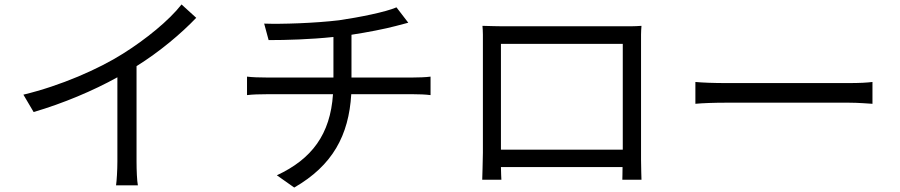

<svg xmlns="http://www.w3.org/2000/svg" viewBox="-20 -801 4040 862"><path d="M861 -721 795 -781C739 -709 634 -624 532 -560C423 -491 252 -416 85 -376L131 -298C264 -337 399 -394 507 -454V-76C507 -38 504 12 501 31H599C595 11 593 -37 593 -76V-504C697 -569 792 -649 861 -721Z M1834 -453H1558V-645C1630 -656 1707 -671 1756 -684L1813 -699L1760 -768C1712 -747 1592 -723 1502 -710C1394 -697 1243 -692 1166 -695L1186 -621C1266 -621 1373 -624 1477 -635V-453H1176C1145 -453 1112 -454 1089 -457V-374C1112 -377 1146 -378 1178 -378H1475C1463 -198 1380 -87 1223 -14L1301 41C1473 -58 1546 -193 1557 -378H1836C1861 -378 1890 -377 1913 -374V-457C1892 -454 1857 -453 1834 -453Z M2145 6H2231C2230 -1 2230 -24 2229 -51H2775C2775 -24 2774 -1 2774 6H2860C2860 -2 2858 -48 2858 -84V-646C2858 -659 2859 -672 2860 -685C2845 -684 2829 -683 2813 -683H2235C2212 -683 2185 -684 2146 -685C2147 -673 2148 -661 2148 -646V-115C2148 -80 2145 -6 2145 6ZM2229 -129V-604H2776V-129Z M3102 -433V-335C3133 -338 3185 -340 3241 -340H3790C3835 -340 3877 -336 3897 -335V-433C3874 -430 3840 -428 3789 -428H3241C3185 -428 3133 -430 3102 -433Z"/></svg>

Font: Spoqa Han Sans Neo
Style: Regular
Weight: 400
Designer: [Spoqa Han Sans Neo] Dong-huui Kim ___ Younghwa Kang ___ Yujin Lee ___ [Noto Sans] Ryoko NISHIZUKA ____ (kana & ideograp
Foundry: Spoqa (http://www.spoqa-han-sans.com)
Version: Version 1.100;hotconv 1.0.109;makeotfexe 2.5.65596